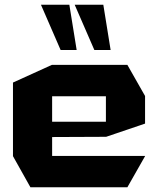

<svg xmlns="http://www.w3.org/2000/svg" viewBox="-20 -794 672 814"><path d="M109 0 35 -132V-444L200 -519H520L595 -387V-270L430 -214H429L201 -213V-133H595V-132L520 0ZM201 -386V-278H429V-386ZM380 -582 297 -773V-774H418L449 -582ZM237 -582 154 -773V-774H274L305 -582Z"/></svg>

Font: Foldit Thin
Style: Bold
Weight: 700
Version: Version 1.003